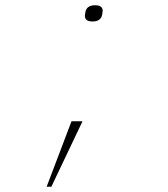

<svg xmlns="http://www.w3.org/2000/svg" viewBox="-20 -541 640 733"><path d="M253 -78H295L176 172H158ZM333 -459Q304 -459 304 -481Q304 -485 306 -495Q311 -521 343 -521Q372 -521 372 -499Q372 -495 370 -485Q365 -459 333 -459Z"/></svg>

Font: IBM Plex Mono Thin
Style: Italic
Weight: 100
Italic angle: -9°
Monospace: yes
Designer: Mike Abbink, Paul van der Laan, Pieter van Rosmalen
Foundry: Bold Monday
Version: Version 2.3